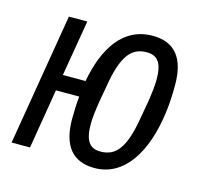

<svg xmlns="http://www.w3.org/2000/svg" viewBox="-84 -621 768 726"><g transform="rotate(15 300.0 -258.0)"><path d="M344.1 12.1C459.2 12.1 530.9 -99.1 551.8 -263.8C556.1 -296.9 557.9 -333.1 557.9 -370C557.9 -475.1 514.9 -528.1 429 -528.1C312.1 -528.1 251.1 -429 226.9 -296.9H138.1L175.1 -516H103L17 0H89.1L127.8 -234H219.1C215.9 -204.9 214.8 -176.1 214.8 -146C214.8 -40.8 258.2 12.1 344.1 12.1ZM288 -146C288 -168 291.9 -202.1 297.9 -237.9L308.9 -300.1C328.8 -420.1 361.9 -462 422.9 -462C465.9 -462 485.1 -436.1 485.1 -370C485.1 -348 480.8 -313.9 475.1 -278.1L464.1 -215.9C443.9 -95.9 410.9 -54 350.1 -54C307.2 -54 288 -79.9 288 -146Z"/></g></svg>

Font: Margiela Mono Italic Italic
Style: Regular
Weight: 400
Designer: Mike Abbink, Paul van der Laan, Pieter van Rosmalen
Foundry: Bold Monday
Version: Version 2.003 2021